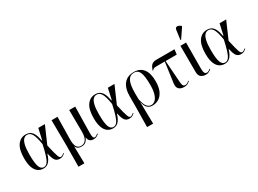

<svg xmlns="http://www.w3.org/2000/svg" viewBox="-45 -1667 3715 2770"><g transform="rotate(-30 1812.5 -282.0)"><path d="M226 10Q176 10 137.5 -17Q99 -44 77 -102.5Q55 -161 55 -257Q55 -402 107 -474Q159 -546 246 -546Q285 -546 315.5 -529.5Q346 -513 368.5 -471Q391 -429 405 -352H411L452 -536H562L438 -251Q456 -170 468.5 -122Q481 -74 490.5 -50Q500 -26 508.5 -18.5Q517 -11 527 -11Q542 -11 558 -22Q574 -33 583 -41L589 -32Q576 -20 555 -7Q534 6 501 6Q451 6 425.5 -28Q400 -62 383 -147H379Q366 -103 347 -67.5Q328 -32 298.5 -11Q269 10 226 10ZM240 -5Q276 -5 300.5 -36.5Q325 -68 345.5 -133.5Q366 -199 388 -302Q368 -428 339 -479.5Q310 -531 261 -531Q226 -531 201 -505Q176 -479 162.5 -421Q149 -363 149 -266Q149 -123 171 -64Q193 -5 240 -5Z M674 239 677 -126 673 -536H772L766 -160Q765 -83 787 -42.5Q809 -2 862 -2Q913 -2 942 -45.5Q971 -89 970 -176L967 -536H1067L1059 -103Q1058 -49 1066.5 -30Q1075 -11 1092 -11Q1103 -11 1118 -19.5Q1133 -28 1147 -41L1153 -32Q1138 -18 1116.5 -6Q1095 6 1065 6Q985 6 976 -75H974Q959 -35 931.5 -12.5Q904 10 861 10Q825 10 803 -3Q781 -16 769 -44H767L773 239Z M1385 10Q1335 10 1296.5 -17Q1258 -44 1236 -102.5Q1214 -161 1214 -257Q1214 -402 1266 -474Q1318 -546 1405 -546Q1444 -546 1474.5 -529.5Q1505 -513 1527.5 -471Q1550 -429 1564 -352H1570L1611 -536H1721L1597 -251Q1615 -170 1627.5 -122Q1640 -74 1649.5 -50Q1659 -26 1667.5 -18.5Q1676 -11 1686 -11Q1701 -11 1717 -22Q1733 -33 1742 -41L1748 -32Q1735 -20 1714 -7Q1693 6 1660 6Q1610 6 1584.5 -28Q1559 -62 1542 -147H1538Q1525 -103 1506 -67.5Q1487 -32 1457.5 -11Q1428 10 1385 10ZM1399 -5Q1435 -5 1459.5 -36.5Q1484 -68 1504.5 -133.5Q1525 -199 1547 -302Q1527 -428 1498 -479.5Q1469 -531 1420 -531Q1385 -531 1360 -505Q1335 -479 1321.5 -421Q1308 -363 1308 -266Q1308 -123 1330 -64Q1352 -5 1399 -5Z M1817 239 1822 -93V-261Q1821 -402 1879.5 -474Q1938 -546 2047 -546Q2148 -546 2202 -477.5Q2256 -409 2256 -272Q2256 -176 2227.5 -113.5Q2199 -51 2150.5 -20.5Q2102 10 2041 10Q1997 10 1963.5 -17.5Q1930 -45 1914 -120H1912L1918 239ZM2032 -6Q2066 -6 2095.5 -31.5Q2125 -57 2143.5 -114Q2162 -171 2162 -265Q2162 -407 2136.5 -471.5Q2111 -536 2043 -536Q1975 -536 1942.5 -472.5Q1910 -409 1911 -268L1912 -170Q1932 -74 1961.5 -40Q1991 -6 2032 -6Z M2572 6Q2516 6 2486 -23.5Q2456 -53 2465 -118L2511 -453H2391Q2350 -453 2333 -448.5Q2316 -444 2301 -424L2294 -427Q2306 -463 2320.5 -487.5Q2335 -512 2358 -524Q2381 -536 2422 -536H2721L2711 -453H2525L2551 -89Q2554 -48 2563.5 -29.5Q2573 -11 2601 -11Q2632 -11 2665 -44L2672 -36Q2645 -11 2623.5 -2.5Q2602 6 2572 6Z M2931 9Q2886 9 2853.5 -15.5Q2821 -40 2821 -99L2820 -536H2914L2912 -104Q2912 -53 2923 -31.5Q2934 -10 2959 -10Q2976 -10 2990.5 -19Q3005 -28 3018 -39L3024 -31Q3011 -18 2987.5 -4.5Q2964 9 2931 9ZM2872 -606 2862 -610 2883 -766Q2887 -792 2902.5 -799.5Q2918 -807 2939 -800Q2960 -793 2979 -776V-764Z M3246 10Q3196 10 3157.5 -17Q3119 -44 3097 -102.5Q3075 -161 3075 -257Q3075 -402 3127 -474Q3179 -546 3266 -546Q3305 -546 3335.5 -529.5Q3366 -513 3388.5 -471Q3411 -429 3425 -352H3431L3472 -536H3582L3458 -251Q3476 -170 3488.5 -122Q3501 -74 3510.5 -50Q3520 -26 3528.5 -18.5Q3537 -11 3547 -11Q3562 -11 3578 -22Q3594 -33 3603 -41L3609 -32Q3596 -20 3575 -7Q3554 6 3521 6Q3471 6 3445.5 -28Q3420 -62 3403 -147H3399Q3386 -103 3367 -67.5Q3348 -32 3318.5 -11Q3289 10 3246 10ZM3260 -5Q3296 -5 3320.5 -36.5Q3345 -68 3365.5 -133.5Q3386 -199 3408 -302Q3388 -428 3359 -479.5Q3330 -531 3281 -531Q3246 -531 3221 -505Q3196 -479 3182.5 -421Q3169 -363 3169 -266Q3169 -123 3191 -64Q3213 -5 3260 -5Z"/></g></svg>

Font: Noto Serif Display SemiCondensed
Style: Regular
Weight: 400
Width: 4
Designer: Monotype Design Team
Foundry: Monotype Imaging Inc.
Version: Version 2.009